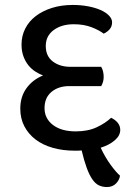

<svg xmlns="http://www.w3.org/2000/svg" viewBox="-20 -652 552 776"><path d="M389 -382Q399 -365 399 -341Q399 -321 389 -304H260Q216 -304 188 -280.5Q160 -257 160 -215Q160 -173 194 -147Q228 -121 286 -121Q335 -121 370.5 -137.5Q406 -154 429 -176Q446 -168 456 -155.5Q466 -143 466 -127Q466 -104 444 -85Q422 -66 387 -55Q404 -18 426 12.5Q448 43 465 58Q463 75 449 89.5Q435 104 412 104Q394 104 379.5 97Q365 90 353 72.5Q341 55 330.5 26.5Q320 -2 310 -44Q302 -43 295 -43Q288 -43 282 -43Q234 -43 193.5 -54.5Q153 -66 124 -88Q95 -110 78.5 -141.5Q62 -173 62 -213Q62 -261 87 -295.5Q112 -330 154 -347Q138 -353 122.5 -363Q107 -373 94.5 -388.5Q82 -404 74.5 -425Q67 -446 67 -472Q67 -507 82 -536.5Q97 -566 124.5 -587Q152 -608 190 -620Q228 -632 274 -632Q307 -632 336 -626.5Q365 -621 386.5 -611.5Q408 -602 420.5 -589Q433 -576 433 -562Q433 -545 423 -533.5Q413 -522 399 -516Q381 -530 350 -542Q319 -554 278 -554Q229 -554 197 -530.5Q165 -507 165 -466Q165 -425 193.5 -403.5Q222 -382 264 -382Z"/></svg>

Font: Baloo 2 Medium
Style: Regular
Weight: 500
Designer: Sarang Kulkarni and Ek Type
Foundry: Ek Type
Version: Version 1.640;hotconv 1.0.111;makeotfexe 2.5.65597; ttfautoh